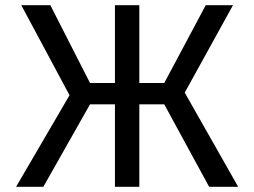

<svg xmlns="http://www.w3.org/2000/svg" viewBox="-20 -720 980 740"><path d="M248 -353 62 -700H174L327 -400H423V-700H517V-400H613L773 -700H878L692 -363L898 0H786L613 -318H517V0H423V-318H327L147 0H42Z"/></svg>

Font: Golos UI VF
Style: Regular
Weight: 400
Designer: A.Korolkova, Vitaly Kuzmin
Foundry: ParaType Ltd
Version: Version 2.000